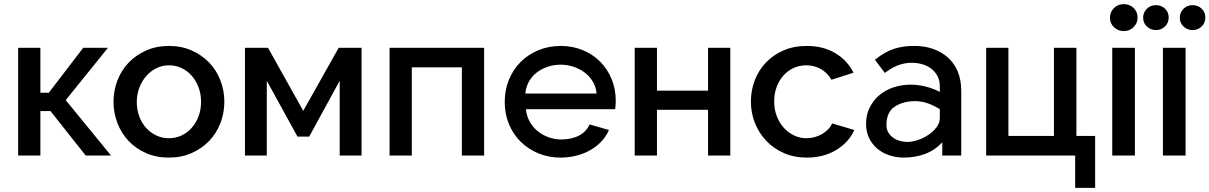

<svg xmlns="http://www.w3.org/2000/svg" viewBox="-20 -755 5871 932"><path d="M384 -523H504L299 -269L519 0H396L225 -216H176V0H68V-523H176V-305H217Z M800 10Q738 10 688.5 -12Q639 -34 604 -71Q569 -108 550 -157.5Q531 -207 531 -261Q531 -315 550 -364.5Q569 -414 604.5 -451Q640 -488 689.5 -510Q739 -532 800 -532Q861 -532 910.5 -510Q960 -488 995.5 -451Q1031 -414 1050 -364.5Q1069 -315 1069 -261Q1069 -207 1050 -157.5Q1031 -108 995.5 -71Q960 -34 910.5 -12Q861 10 800 10ZM644 -260Q644 -222 656 -190Q668 -158 689 -134.5Q710 -111 738.5 -97.5Q767 -84 800 -84Q833 -84 861.5 -97.5Q890 -111 911 -135Q932 -159 944 -191Q956 -223 956 -261Q956 -298 944 -330.5Q932 -363 911 -387Q890 -411 861.5 -424.5Q833 -438 800 -438Q768 -438 739.5 -424Q711 -410 690 -386Q669 -362 656.5 -329.5Q644 -297 644 -260Z M1452 -217 1624 -523H1735V0H1629V-363L1481 -92H1424L1275 -363V0H1169V-523H1281Z M2330 0H2222V-428H1979V0H1871V-523H2330Z M2701 10Q2643 10 2593.5 -10.5Q2544 -31 2507.5 -67Q2471 -103 2450.5 -152.5Q2430 -202 2430 -260Q2430 -319 2450.5 -368.5Q2471 -418 2507.5 -454.5Q2544 -491 2594 -511.5Q2644 -532 2702 -532Q2759 -532 2808 -512Q2857 -492 2893 -456Q2929 -420 2949 -371Q2969 -322 2969 -265Q2969 -245 2966 -225H2533Q2536 -193 2550.5 -166Q2565 -139 2588.5 -119.5Q2612 -100 2642 -89Q2672 -78 2705 -78Q2726 -78 2747 -82Q2768 -86 2786 -94.5Q2804 -103 2818.5 -117Q2833 -131 2842 -151L2936 -124Q2921 -90 2895.5 -64.5Q2870 -39 2838.5 -22.5Q2807 -6 2772 2Q2737 10 2701 10ZM2876 -301Q2873 -333 2857.5 -359Q2842 -385 2818 -403Q2794 -421 2764 -431Q2734 -441 2701 -441Q2668 -441 2638.5 -431Q2609 -421 2585.5 -403Q2562 -385 2547.5 -359Q2533 -333 2530 -301Z M3169 -315H3417V-523H3525V0H3417V-222H3169V0H3061V-523H3169Z M3625 -262Q3625 -317 3644 -366Q3663 -415 3698.5 -452Q3734 -489 3784 -510.5Q3834 -532 3896 -532Q3977 -532 4035.5 -496.5Q4094 -461 4123 -402L4016 -368Q3997 -401 3965 -419.5Q3933 -438 3894 -438Q3861 -438 3832.5 -425Q3804 -412 3783 -388.5Q3762 -365 3750 -333Q3738 -301 3738 -262Q3738 -224 3750.5 -191.5Q3763 -159 3784.5 -135Q3806 -111 3834.5 -97.5Q3863 -84 3895 -84Q3915 -84 3935 -89.5Q3955 -95 3971.5 -105Q3988 -115 4000.5 -128Q4013 -141 4019 -156L4127 -124Q4101 -65 4040 -27.5Q3979 10 3896 10Q3835 10 3785 -12Q3735 -34 3699.5 -71.5Q3664 -109 3644.5 -158Q3625 -207 3625 -262Z M4367 10Q4331 10 4297.5 -1Q4264 -12 4239 -33Q4214 -54 4199 -84.5Q4184 -115 4184 -153Q4184 -198 4201.5 -233Q4219 -268 4248.5 -293Q4278 -318 4317.5 -331Q4357 -344 4401 -344H4407Q4442 -343 4476.5 -334Q4511 -325 4542 -309V-335Q4542 -364 4531 -385Q4520 -406 4502.5 -420Q4485 -434 4462 -441.5Q4439 -449 4415 -450Q4383 -452 4349 -441.5Q4315 -431 4275 -401L4227 -465Q4277 -505 4323 -519Q4369 -533 4420 -532Q4467 -532 4508 -518Q4549 -504 4580 -477Q4611 -450 4628.5 -409Q4646 -368 4646 -314V0H4554V-64Q4517 -25 4469.5 -7.5Q4422 10 4367 10ZM4542 -225Q4515 -242 4486.5 -252.5Q4458 -263 4426 -264H4419Q4361 -263 4322 -236.5Q4283 -210 4283 -148Q4283 -127 4292 -112Q4301 -97 4315.5 -86.5Q4330 -76 4348.5 -71Q4367 -66 4385 -66Q4407 -66 4434.5 -75Q4462 -84 4486 -100Q4510 -116 4526 -137Q4542 -158 4542 -183Z M4767 -523H4875V-95H5096V-523H5205V-95H5296V157H5199V0H4767Z M5379 0V-523H5489V0ZM5502 -670Q5502 -642 5482.5 -623Q5463 -604 5435 -604Q5408 -604 5388 -622.5Q5368 -641 5368 -669Q5368 -697 5387.5 -716Q5407 -735 5435 -735Q5463 -735 5482.5 -716.5Q5502 -698 5502 -670Z M5625 0V-523H5735V0ZM5831 -670Q5831 -644 5813 -626.5Q5795 -609 5769 -609Q5744 -609 5725.5 -626Q5707 -643 5707 -669Q5707 -695 5725 -712.5Q5743 -730 5769 -730Q5795 -730 5813 -713Q5831 -696 5831 -670ZM5653 -670Q5653 -644 5635 -626.5Q5617 -609 5591 -609Q5566 -609 5547.5 -626Q5529 -643 5529 -669Q5529 -695 5547 -712.5Q5565 -730 5591 -730Q5617 -730 5635 -713Q5653 -696 5653 -670Z"/></svg>

Font: IngvarSans
Style: Regular
Weight: 600
Version: Version 3.000